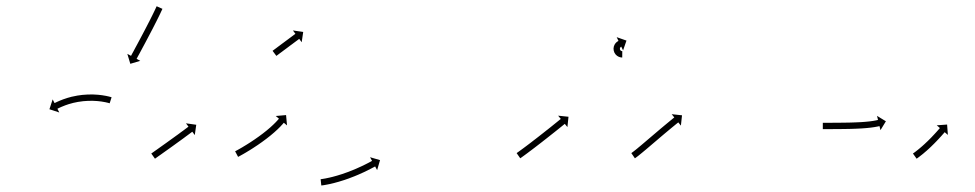

<svg xmlns="http://www.w3.org/2000/svg" viewBox="-20 -568 3078 606"><path d="M324.3 -242.5C324.9 -242.3 325.5 -242.1 326.1 -241.9L332.2 -261C331.5 -261.2 330.8 -261.4 330.1 -261.6C330.1 -261.6 330.1 -261.6 330.1 -261.7C330 -261.7 330 -261.7 330 -261.7C328.1 -262.2 326.2 -262.7 324.3 -263.2C324.3 -263.2 324.3 -263.2 324.2 -263.2C324.2 -263.2 324.1 -263.3 324.1 -263.3C321.2 -264 318.3 -264.6 315.3 -265.2C315.3 -265.2 315.3 -265.2 315.2 -265.2C315.2 -265.3 315.1 -265.3 315.1 -265.3C311.3 -266 307.5 -266.6 303.6 -267.2C303.6 -267.2 303.6 -267.3 303.5 -267.3C303.5 -267.3 303.4 -267.3 303.4 -267.3C298.9 -267.9 294.3 -268.4 289.7 -268.9C289.7 -268.9 289.7 -268.9 289.6 -268.9C289.6 -268.9 289.5 -268.9 289.5 -268.9C284.4 -269.3 279.3 -269.6 274.2 -269.8C274.2 -269.8 274.1 -269.8 274.1 -269.8C274 -269.8 274 -269.8 274 -269.8C268.5 -269.9 263 -269.9 257.5 -269.7C257.5 -269.7 257.5 -269.7 257.4 -269.7C257.4 -269.7 257.3 -269.7 257.3 -269.7C251.6 -269.4 246 -269 240.4 -268.5C240.4 -268.5 240.3 -268.5 240.2 -268.5C240.2 -268.5 240.1 -268.5 240.1 -268.5C234.5 -267.9 228.9 -267.1 223.3 -266.2C223.3 -266.2 223.2 -266.2 223.2 -266.2C223.1 -266.2 223.1 -266.1 223.1 -266.1C217.7 -265.1 212.3 -264 207 -262.8C207 -262.8 206.9 -262.8 206.9 -262.8C206.8 -262.8 206.7 -262.8 206.7 -262.8C201.8 -261.5 196.8 -260.1 191.9 -258.7C191.9 -258.7 191.9 -258.7 191.8 -258.6C191.8 -258.6 191.7 -258.6 191.7 -258.6C187.3 -257.2 183 -255.7 178.7 -254.2C178.7 -254.2 178.6 -254.2 178.6 -254.1C178.5 -254.1 178.5 -254.1 178.5 -254.1C174.9 -252.7 171.2 -251.3 167.7 -249.8C167.7 -249.8 167.6 -249.8 167.6 -249.8C167.6 -249.8 167.5 -249.7 167.5 -249.7C164.8 -248.5 162 -247.3 159.3 -246.1C159.3 -246.1 159.3 -246.1 159.3 -246.1C159.3 -246 159.2 -246 159.2 -246C157.5 -245.2 155.8 -244.4 154 -243.5C154 -243.5 154 -243.5 154 -243.5C154 -243.5 154 -243.5 154 -243.5C153.4 -243.2 152.8 -242.9 152.2 -242.6L146.2 -254.3L136 -223.2L167.1 -213L161.2 -224.7C161.8 -225 162.4 -225.3 162.9 -225.6C162.9 -225.6 162.9 -225.6 162.9 -225.6C162.9 -225.6 162.9 -225.6 162.9 -225.6C164.5 -226.4 166.2 -227.2 167.8 -228C167.8 -228 167.8 -228 167.8 -227.9C167.8 -227.9 167.7 -227.9 167.7 -227.9C170.3 -229.1 172.9 -230.3 175.5 -231.4C175.5 -231.4 175.5 -231.4 175.4 -231.4C175.4 -231.4 175.4 -231.3 175.4 -231.3C178.8 -232.8 182.2 -234.1 185.6 -235.4C185.6 -235.4 185.6 -235.4 185.5 -235.4C185.5 -235.4 185.5 -235.4 185.5 -235.4C189.5 -236.8 193.7 -238.2 197.8 -239.6C197.8 -239.6 197.8 -239.5 197.7 -239.5C197.7 -239.5 197.6 -239.5 197.6 -239.5C202.3 -240.9 207 -242.2 211.7 -243.4C211.7 -243.4 211.6 -243.4 211.6 -243.3C211.5 -243.3 211.4 -243.3 211.4 -243.3C216.5 -244.5 221.6 -245.5 226.7 -246.5C226.7 -246.5 226.6 -246.5 226.6 -246.5C226.5 -246.4 226.5 -246.4 226.5 -246.4C231.8 -247.3 237.1 -248 242.4 -248.6C242.4 -248.6 242.4 -248.6 242.3 -248.6C242.2 -248.6 242.2 -248.6 242.2 -248.6C247.5 -249.1 252.9 -249.5 258.2 -249.7C258.2 -249.7 258.2 -249.7 258.1 -249.7C258.1 -249.7 258 -249.7 258 -249.7C263.2 -249.9 268.4 -249.9 273.6 -249.8C273.6 -249.8 273.6 -249.8 273.5 -249.8C273.5 -249.8 273.4 -249.8 273.4 -249.8C278.3 -249.6 283.1 -249.3 288 -249C288 -249 287.9 -249 287.9 -249C287.8 -249 287.8 -249 287.8 -249C292.1 -248.5 296.4 -248 300.7 -247.5C300.7 -247.5 300.7 -247.5 300.6 -247.5C300.6 -247.5 300.5 -247.5 300.5 -247.5C304.2 -246.9 307.8 -246.3 311.4 -245.6C311.4 -245.6 311.3 -245.6 311.3 -245.6C311.3 -245.6 311.2 -245.7 311.2 -245.7C314 -245.1 316.7 -244.5 319.5 -243.8C319.5 -243.8 319.4 -243.8 319.4 -243.8C319.3 -243.8 319.3 -243.9 319.3 -243.9C321 -243.4 322.8 -243 324.5 -242.5C324.5 -242.5 324.4 -242.5 324.4 -242.5C324.4 -242.5 324.3 -242.5 324.3 -242.5ZM491.8 -538.3C492.1 -538.9 492.4 -539.5 492.7 -540.1L474.4 -548.3C474.2 -547.7 473.9 -547.1 473.6 -546.5L473.6 -546.5L473.6 -546.5C472.9 -544.9 472.1 -543.2 471.3 -541.5L471.3 -541.5L471.3 -541.5C470.1 -538.9 468.9 -536.3 467.6 -533.7L467.6 -533.7L467.6 -533.7C466 -530.4 464.4 -527 462.7 -523.6L462.7 -523.6L462.7 -523.6C460.8 -519.7 458.8 -515.7 456.8 -511.7L456.8 -511.7L456.8 -511.7C454.6 -507.3 452.3 -502.9 450.1 -498.4L450.1 -498.5L450.1 -498.5C447.7 -493.7 445.2 -489 442.8 -484.3L442.8 -484.3L442.8 -484.3C440.3 -479.4 437.7 -474.6 435.2 -469.7L435.2 -469.7L435.2 -469.7C432.6 -464.8 430.1 -460 427.5 -455.1L427.5 -455.1L427.5 -455.1C425 -450.4 422.5 -445.7 420 -441C417.7 -436.7 415.3 -432.3 413 -427.9C410.9 -423.9 408.8 -420 406.6 -416.1C404.9 -412.8 403.1 -409.5 401.3 -406.1C399.9 -403.6 398.5 -401 397.1 -398.5C396.3 -396.8 395.4 -395.2 394.5 -393.5C394.2 -392.9 393.8 -392.4 393.5 -391.8L381.9 -398L391.3 -366.6L422.7 -376L411.1 -382.3C411.4 -382.8 411.7 -383.4 412.1 -384C413 -385.7 413.8 -387.3 414.7 -389C416.1 -391.5 417.5 -394.1 418.9 -396.6C420.7 -400 422.5 -403.3 424.3 -406.6C426.4 -410.6 428.5 -414.5 430.6 -418.4C433 -422.8 435.3 -427.2 437.7 -431.6C440.2 -436.3 442.7 -441.1 445.2 -445.8L445.2 -445.8L445.2 -445.8C447.8 -450.7 450.3 -455.5 452.9 -460.4L452.9 -460.4L452.9 -460.4C455.5 -465.3 458 -470.2 460.6 -475.1L460.6 -475.1L460.6 -475.1C463 -479.8 465.5 -484.6 467.9 -489.3L467.9 -489.3L467.9 -489.4C470.2 -493.8 472.4 -498.3 474.7 -502.7L474.7 -502.7L474.7 -502.8C476.7 -506.8 478.7 -510.8 480.7 -514.8L480.7 -514.8L480.7 -514.8C482.4 -518.2 484 -521.7 485.7 -525.1L485.7 -525.1L485.7 -525.1C486.9 -527.8 488.2 -530.4 489.4 -533.1L489.4 -533.1L489.5 -533.1C490.2 -534.8 491 -536.5 491.8 -538.2L491.8 -538.3Z M458.8 -84.4C458.4 -84 457.9 -83.7 457.5 -83.4L469.1 -67.1C469.5 -67.4 470 -67.7 470.4 -68C471.7 -68.9 472.9 -69.8 474.2 -70.7C476.1 -72.1 478.1 -73.5 480 -74.9C482.5 -76.6 485 -78.4 487.6 -80.2C490.6 -82.3 493.5 -84.5 496.5 -86.6C499.9 -89 503.2 -91.3 506.5 -93.7C510.1 -96.2 513.6 -98.8 517.2 -101.3C520.9 -104 524.5 -106.6 528.2 -109.2C531.9 -111.9 535.6 -114.5 539.2 -117.2L539.2 -117.2L539.2 -117.2C542.8 -119.7 546.3 -122.3 549.9 -124.9L549.9 -124.9L549.9 -124.9C553.2 -127.3 556.5 -129.7 559.8 -132.1L559.8 -132.1L559.8 -132.1C562.7 -134.3 565.7 -136.5 568.6 -138.7L568.7 -138.7L568.7 -138.7C571.1 -140.5 573.6 -142.4 576.1 -144.2C578.1 -145.6 580 -147.1 581.9 -148.5C583.1 -149.4 584.4 -150.3 585.6 -151.3C586 -151.6 586.5 -151.9 586.9 -152.3L594.8 -141.7L599.4 -174.2L567 -178.8L574.9 -168.2C574.5 -167.9 574 -167.6 573.6 -167.3C572.4 -166.4 571.1 -165.4 569.9 -164.5C568 -163.1 566.1 -161.7 564.2 -160.3C561.7 -158.4 559.2 -156.6 556.8 -154.7L556.8 -154.8L556.8 -154.8C553.8 -152.6 550.9 -150.4 547.9 -148.3L548 -148.3L548 -148.3C544.7 -145.9 541.4 -143.4 538.1 -141L538.1 -141L538.1 -141.1C534.6 -138.5 531 -135.9 527.5 -133.4L527.5 -133.4L527.5 -133.4C523.9 -130.7 520.2 -128.1 516.5 -125.5C512.9 -122.8 509.2 -120.2 505.6 -117.6C502 -115.1 498.5 -112.5 494.9 -110C491.6 -107.6 488.3 -105.3 484.9 -102.9C482 -100.8 479 -98.7 476 -96.5C473.5 -94.7 470.9 -93 468.4 -91.2C466.5 -89.8 464.5 -88.4 462.6 -87C461.3 -86.1 460.1 -85.2 458.8 -84.4Z M723.8 -91.4C723.3 -91.1 722.7 -90.8 722.1 -90.5L731.5 -72.8C732.1 -73.1 732.6 -73.4 733.2 -73.8L733.2 -73.8L733.3 -73.8C734.9 -74.7 736.6 -75.6 738.3 -76.5L738.3 -76.5L738.3 -76.5C740.9 -77.9 743.5 -79.4 746 -80.8C746 -80.8 746 -80.8 746.1 -80.8C746.1 -80.8 746.1 -80.8 746.1 -80.8C749.4 -82.7 752.7 -84.6 756 -86.6C756 -86.6 756 -86.6 756 -86.6C756 -86.6 756 -86.6 756 -86.6C759.9 -88.9 763.8 -91.2 767.6 -93.6C767.6 -93.6 767.6 -93.6 767.6 -93.6C767.7 -93.6 767.7 -93.6 767.7 -93.6C772 -96.3 776.2 -99 780.4 -101.7C780.4 -101.7 780.5 -101.7 780.5 -101.7C780.5 -101.7 780.5 -101.8 780.5 -101.8C785 -104.7 789.5 -107.7 794 -110.7C794 -110.7 794 -110.7 794 -110.7C794 -110.7 794 -110.7 794 -110.7C798.6 -113.9 803.2 -117.1 807.7 -120.3C807.7 -120.3 807.7 -120.3 807.7 -120.3C807.8 -120.3 807.8 -120.4 807.8 -120.4C812.3 -123.6 816.8 -126.9 821.2 -130.3C821.2 -130.3 821.2 -130.3 821.3 -130.3C821.3 -130.4 821.3 -130.4 821.3 -130.4C825.6 -133.7 829.8 -137 834 -140.4C834 -140.4 834 -140.4 834.1 -140.4C834.1 -140.5 834.1 -140.5 834.1 -140.5C838 -143.7 841.9 -147 845.7 -150.3C845.7 -150.3 845.8 -150.3 845.8 -150.3C845.8 -150.4 845.8 -150.4 845.8 -150.4C849.2 -153.4 852.6 -156.5 855.9 -159.6C855.9 -159.6 855.9 -159.6 856 -159.7C856 -159.7 856 -159.7 856 -159.7C858.8 -162.4 861.6 -165.1 864.3 -167.9C864.3 -167.9 864.3 -167.9 864.3 -167.9C864.4 -167.9 864.4 -168 864.4 -168C866.4 -170.1 868.5 -172.3 870.5 -174.6C870.5 -174.6 870.5 -174.6 870.6 -174.6C870.6 -174.6 870.6 -174.6 870.6 -174.6C871.9 -176.1 873.2 -177.6 874.4 -179C874.4 -179 874.4 -179 874.4 -179.1C874.5 -179.1 874.5 -179.1 874.5 -179.1C874.9 -179.6 875.3 -180.1 875.8 -180.6L885.9 -172.2L882.9 -204.8L850.3 -201.9L860.4 -193.5C860 -193 859.6 -192.5 859.2 -192C859.2 -192 859.2 -192 859.2 -192C859.2 -192 859.2 -192 859.2 -192C858 -190.6 856.8 -189.3 855.6 -187.9C855.6 -187.9 855.7 -187.9 855.7 -188C855.7 -188 855.7 -188 855.7 -188C853.8 -185.9 851.9 -183.8 849.9 -181.8C849.9 -181.8 849.9 -181.8 850 -181.8C850 -181.9 850 -181.9 850 -181.9C847.4 -179.3 844.8 -176.7 842.1 -174.1C842.1 -174.1 842.2 -174.1 842.2 -174.2C842.2 -174.2 842.2 -174.2 842.2 -174.2C839 -171.2 835.8 -168.2 832.5 -165.3C832.5 -165.3 832.6 -165.4 832.6 -165.4C832.6 -165.4 832.6 -165.4 832.6 -165.4C828.9 -162.2 825.2 -159 821.4 -155.9C821.4 -155.9 821.4 -155.9 821.4 -155.9C821.4 -156 821.5 -156 821.5 -156C817.4 -152.7 813.2 -149.4 809.1 -146.2C809.1 -146.2 809.1 -146.2 809.1 -146.2C809.1 -146.2 809.2 -146.3 809.2 -146.3C804.8 -143 800.4 -139.7 796 -136.5C796 -136.5 796 -136.6 796.1 -136.6C796.1 -136.6 796.1 -136.6 796.1 -136.6C791.7 -133.4 787.2 -130.3 782.7 -127.2C782.7 -127.2 782.7 -127.2 782.7 -127.2C782.8 -127.3 782.8 -127.3 782.8 -127.3C778.4 -124.3 774 -121.4 769.6 -118.5C769.6 -118.5 769.6 -118.5 769.6 -118.5C769.6 -118.5 769.6 -118.5 769.6 -118.5C765.5 -115.9 761.3 -113.2 757.1 -110.6C757.1 -110.6 757.1 -110.6 757.1 -110.6C757.2 -110.6 757.2 -110.7 757.2 -110.7C753.4 -108.3 749.6 -106.1 745.8 -103.8C745.8 -103.8 745.8 -103.8 745.8 -103.8C745.8 -103.8 745.9 -103.8 745.9 -103.8C742.6 -101.9 739.4 -100.1 736.2 -98.2C736.2 -98.2 736.2 -98.2 736.2 -98.2C736.2 -98.2 736.2 -98.2 736.2 -98.2C733.7 -96.8 731.2 -95.4 728.7 -94L728.7 -94L728.7 -94C727.1 -93.2 725.5 -92.3 723.8 -91.4L723.8 -91.4Z M841.1 -408.2C840.9 -408 840.6 -407.8 840.3 -407.6L852.3 -391.6C852.5 -391.8 852.8 -392 853.1 -392.2C853.8 -392.8 854.6 -393.3 855.4 -393.9C856.6 -394.8 857.7 -395.7 858.9 -396.5C860.5 -397.7 862 -398.8 863.5 -400C865.4 -401.3 867.2 -402.7 869 -404C871 -405.6 873.1 -407.1 875.1 -408.6C877.3 -410.2 879.4 -411.8 881.6 -413.4C883.8 -415.1 886.1 -416.8 888.3 -418.4C890.6 -420.1 892.8 -421.8 895 -423.5C897.2 -425.1 899.4 -426.7 901.6 -428.3C903.6 -429.8 905.6 -431.3 907.6 -432.8C909.5 -434.2 911.3 -435.6 913.1 -436.9C914.6 -438.1 916.2 -439.2 917.7 -440.3C918.9 -441.2 920.1 -442.1 921.3 -443C922 -443.6 922.8 -444.1 923.5 -444.7C923.8 -444.9 924.1 -445.1 924.4 -445.3L932.2 -434.7L937 -467.2L904.5 -471.9L912.4 -461.3C912.1 -461.1 911.9 -460.9 911.6 -460.7C910.8 -460.2 910.1 -459.6 909.3 -459C908.1 -458.1 906.9 -457.3 905.8 -456.4C904.2 -455.2 902.7 -454.1 901.1 -452.9C899.3 -451.6 897.5 -450.2 895.7 -448.9C893.7 -447.4 891.6 -445.9 889.6 -444.3C887.4 -442.7 885.3 -441.1 883.1 -439.5C880.8 -437.8 878.6 -436.1 876.4 -434.5C874.1 -432.8 871.9 -431.1 869.6 -429.5C867.5 -427.8 865.3 -426.2 863.1 -424.6C861.1 -423.1 859.1 -421.6 857 -420.1C855.2 -418.7 853.4 -417.4 851.6 -416C850 -414.9 848.5 -413.7 847 -412.6C845.8 -411.7 844.6 -410.8 843.4 -409.9C842.7 -409.4 841.9 -408.8 841.1 -408.2Z M993.9 -2.7C993.2 -2.6 992.6 -2.5 992 -2.4L994.1 17.4C994.8 17.4 995.5 17.3 996.2 17.2C996.2 17.2 996.2 17.2 996.2 17.2C996.3 17.2 996.3 17.2 996.3 17.2C998.2 16.9 1000.2 16.7 1002.1 16.4C1002.1 16.4 1002.1 16.4 1002.1 16.4C1002.2 16.4 1002.2 16.4 1002.2 16.4C1005.1 15.9 1008.1 15.4 1011 14.8C1011 14.8 1011.1 14.8 1011.1 14.8C1011.1 14.8 1011.1 14.8 1011.1 14.8C1014.9 14.1 1018.7 13.3 1022.5 12.5C1022.5 12.5 1022.5 12.5 1022.5 12.5C1022.5 12.5 1022.6 12.5 1022.6 12.5C1027 11.4 1031.4 10.4 1035.8 9.3C1035.8 9.3 1035.8 9.2 1035.9 9.2C1035.9 9.2 1035.9 9.2 1035.9 9.2C1040.8 7.9 1045.7 6.6 1050.6 5.2C1050.6 5.2 1050.6 5.2 1050.6 5.2C1050.6 5.1 1050.7 5.1 1050.7 5.1C1055.9 3.6 1061 2 1066.2 0.3C1066.2 0.3 1066.2 0.3 1066.2 0.3C1066.2 0.3 1066.3 0.3 1066.3 0.3C1071.5 -1.5 1076.8 -3.4 1082.1 -5.2C1082.1 -5.2 1082.1 -5.3 1082.1 -5.3C1082.1 -5.3 1082.2 -5.3 1082.2 -5.3C1087.4 -7.2 1092.6 -9.2 1097.8 -11.3C1097.8 -11.3 1097.8 -11.3 1097.8 -11.3C1097.8 -11.3 1097.9 -11.3 1097.9 -11.3C1102.9 -13.3 1107.8 -15.4 1112.8 -17.5C1112.8 -17.5 1112.8 -17.6 1112.8 -17.6C1112.9 -17.6 1112.9 -17.6 1112.9 -17.6C1117.5 -19.6 1122.1 -21.7 1126.7 -23.8C1126.7 -23.8 1126.7 -23.8 1126.7 -23.8C1126.7 -23.8 1126.8 -23.8 1126.8 -23.8C1130.9 -25.7 1134.9 -27.7 1139 -29.7C1139 -29.7 1139 -29.7 1139 -29.7C1139 -29.7 1139.1 -29.7 1139.1 -29.7C1142.5 -31.4 1145.9 -33.1 1149.3 -34.9C1149.3 -34.9 1149.3 -34.9 1149.3 -34.9C1149.3 -34.9 1149.3 -34.9 1149.3 -34.9C1151.9 -36.2 1154.5 -37.6 1157.1 -39L1157.2 -39L1157.2 -39C1158.9 -39.9 1160.5 -40.8 1162.2 -41.7L1162.2 -41.7L1162.2 -41.7C1162.8 -42 1163.4 -42.4 1164 -42.7L1170.3 -31.1L1179.5 -62.6L1148 -71.8L1154.3 -60.2C1153.8 -59.9 1153.2 -59.6 1152.6 -59.3L1152.6 -59.3L1152.6 -59.3C1151 -58.4 1149.4 -57.5 1147.7 -56.6L1147.7 -56.6L1147.8 -56.7C1145.2 -55.3 1142.7 -54 1140.1 -52.6C1140.1 -52.6 1140.1 -52.6 1140.1 -52.7C1140.1 -52.7 1140.2 -52.7 1140.2 -52.7C1136.8 -51 1133.5 -49.3 1130.2 -47.6C1130.2 -47.6 1130.2 -47.6 1130.2 -47.6C1130.2 -47.6 1130.2 -47.7 1130.2 -47.7C1126.2 -45.7 1122.3 -43.8 1118.3 -41.9C1118.3 -41.9 1118.3 -41.9 1118.3 -41.9C1118.3 -42 1118.3 -42 1118.3 -42C1113.9 -39.9 1109.4 -37.9 1104.8 -35.9C1104.8 -35.9 1104.9 -35.9 1104.9 -35.9C1104.9 -35.9 1104.9 -35.9 1104.9 -35.9C1100.1 -33.9 1095.2 -31.8 1090.3 -29.8C1090.3 -29.8 1090.4 -29.8 1090.4 -29.9C1090.4 -29.9 1090.4 -29.9 1090.4 -29.9C1085.4 -27.9 1080.3 -25.9 1075.2 -24C1075.2 -24 1075.2 -24 1075.2 -24C1075.3 -24.1 1075.3 -24.1 1075.3 -24.1C1070.2 -22.2 1065 -20.4 1059.9 -18.7C1059.9 -18.7 1059.9 -18.7 1059.9 -18.7C1060 -18.7 1060 -18.7 1060 -18.7C1055 -17.1 1050 -15.5 1044.9 -14C1044.9 -14 1044.9 -14 1045 -14C1045 -14 1045 -14 1045 -14C1040.3 -12.7 1035.6 -11.4 1030.8 -10.1C1030.8 -10.1 1030.8 -10.1 1030.9 -10.1C1030.9 -10.1 1030.9 -10.1 1030.9 -10.1C1026.7 -9.1 1022.4 -8 1018.1 -7C1018.1 -7 1018.1 -7 1018.2 -7.1C1018.2 -7.1 1018.2 -7.1 1018.2 -7.1C1014.6 -6.3 1011 -5.5 1007.3 -4.8C1007.3 -4.8 1007.3 -4.8 1007.4 -4.8C1007.4 -4.8 1007.4 -4.8 1007.4 -4.8C1004.6 -4.3 1001.8 -3.8 999 -3.4C999 -3.4 999.1 -3.4 999.1 -3.4C999.1 -3.4 999.1 -3.4 999.1 -3.4C997.3 -3.1 995.6 -2.9 993.8 -2.6C993.8 -2.6 993.8 -2.6 993.8 -2.7C993.9 -2.7 993.9 -2.7 993.9 -2.7Z M1612.2 -85.9C1611.7 -85.6 1611.1 -85.2 1610.6 -84.8L1622 -68.4C1622.5 -68.8 1623.1 -69.1 1623.6 -69.5L1623.6 -69.5L1623.7 -69.5C1625.2 -70.6 1626.8 -71.7 1628.3 -72.8L1628.3 -72.8L1628.3 -72.8C1630.7 -74.6 1633.1 -76.3 1635.5 -78L1635.5 -78L1635.5 -78C1638.6 -80.3 1641.6 -82.5 1644.7 -84.8L1644.7 -84.8L1644.7 -84.8C1648.3 -87.5 1651.9 -90.2 1655.4 -92.9L1655.4 -92.9L1655.5 -92.9C1659.4 -95.9 1663.4 -98.9 1667.4 -101.9L1667.4 -101.9L1667.4 -101.9C1671.7 -105.2 1675.9 -108.4 1680.1 -111.7L1680.1 -111.7L1680.1 -111.7C1684.5 -115.1 1688.9 -118.5 1693.2 -121.8L1693.2 -121.9L1693.2 -121.9C1697.6 -125.2 1701.9 -128.6 1706.2 -132L1706.3 -132L1706.3 -132.1C1710.5 -135.4 1714.6 -138.7 1718.8 -142L1718.8 -142L1718.8 -142C1722.8 -145.1 1726.7 -148.2 1730.6 -151.3L1730.6 -151.3L1730.6 -151.3C1734.1 -154.1 1737.6 -156.9 1741.1 -159.7L1741.1 -159.7L1741.1 -159.7C1744 -162.1 1747 -164.4 1749.9 -166.8C1752.2 -168.7 1754.4 -170.5 1756.7 -172.3C1758.2 -173.5 1759.6 -174.7 1761.1 -175.9C1761.6 -176.3 1762.1 -176.7 1762.6 -177.1L1770.9 -166.9L1774.3 -199.5L1741.6 -202.9L1750 -192.6C1749.5 -192.2 1748.9 -191.8 1748.4 -191.4C1747 -190.2 1745.5 -189 1744.1 -187.9C1741.8 -186 1739.6 -184.2 1737.3 -182.4C1734.4 -180 1731.5 -177.6 1728.5 -175.3L1728.5 -175.3L1728.5 -175.3C1725.1 -172.5 1721.6 -169.7 1718.1 -166.9L1718.1 -166.9L1718.1 -166.9C1714.2 -163.8 1710.3 -160.7 1706.4 -157.6L1706.4 -157.7L1706.4 -157.7C1702.3 -154.4 1698.1 -151.1 1693.9 -147.8L1693.9 -147.8L1693.9 -147.8C1689.6 -144.4 1685.3 -141 1680.9 -137.6L1680.9 -137.6L1680.9 -137.6C1676.6 -134.3 1672.3 -130.9 1667.9 -127.5L1667.9 -127.5L1667.9 -127.6C1663.7 -124.3 1659.5 -121.1 1655.3 -117.8L1655.3 -117.8L1655.3 -117.8C1651.3 -114.8 1647.4 -111.8 1643.4 -108.8L1643.4 -108.8L1643.4 -108.8C1639.9 -106.2 1636.3 -103.5 1632.7 -100.8L1632.7 -100.8L1632.7 -100.8C1629.7 -98.6 1626.7 -96.4 1623.7 -94.2L1623.7 -94.2L1623.7 -94.2C1621.4 -92.5 1619 -90.8 1616.7 -89.1L1616.7 -89.1L1616.7 -89.1C1615.2 -88 1613.7 -87 1612.2 -85.9L1612.2 -85.9ZM1943.3 -386.5C1943.5 -386.5 1943.7 -386.5 1943.9 -386.5L1944.1 -406.5C1943.9 -406.5 1943.8 -406.5 1943.7 -406.5C1943.7 -406.5 1943.7 -406.5 1943.8 -406.5C1943.8 -406.5 1943.9 -406.5 1943.9 -406.5C1943.5 -406.5 1943.2 -406.5 1942.9 -406.6C1942.9 -406.6 1943 -406.6 1943.1 -406.5C1943.2 -406.5 1943.3 -406.5 1943.3 -406.5C1942.8 -406.6 1942.3 -406.7 1941.9 -406.8C1941.9 -406.8 1942 -406.8 1942.1 -406.7C1942.2 -406.7 1942.4 -406.7 1942.4 -406.7C1941.8 -406.8 1941.2 -407 1940.6 -407.3C1940.6 -407.3 1940.7 -407.2 1940.9 -407.1C1941 -407.1 1941.2 -407 1941.2 -407C1940.5 -407.3 1939.9 -407.7 1939.3 -408.1C1939.3 -408.1 1939.4 -408 1939.6 -407.9C1939.7 -407.8 1939.9 -407.7 1939.9 -407.7C1939.2 -408.2 1938.6 -408.7 1938.1 -409.3C1938.1 -409.3 1938.2 -409.2 1938.3 -409C1938.5 -408.9 1938.6 -408.7 1938.6 -408.7C1938 -409.4 1937.5 -410.2 1937.1 -410.9C1937.1 -410.9 1937.2 -410.7 1937.3 -410.5C1937.4 -410.4 1937.5 -410.2 1937.5 -410.2C1937.1 -411 1936.8 -411.8 1936.6 -412.7C1936.6 -412.7 1936.6 -412.5 1936.7 -412.3C1936.7 -412.1 1936.8 -411.9 1936.8 -411.9C1936.6 -412.8 1936.5 -413.7 1936.5 -414.6C1936.5 -414.6 1936.5 -414.4 1936.5 -414.2C1936.5 -414 1936.5 -413.8 1936.5 -413.8C1936.5 -414.7 1936.7 -415.6 1936.9 -416.5C1936.9 -416.5 1936.8 -416.3 1936.8 -416.1C1936.7 -415.9 1936.7 -415.7 1936.7 -415.7C1936.9 -416.5 1937.2 -417.2 1937.6 -418C1937.6 -418 1937.5 -417.8 1937.4 -417.6C1937.3 -417.5 1937.2 -417.3 1937.2 -417.3C1937.6 -417.9 1938 -418.6 1938.5 -419.1C1938.5 -419.1 1938.4 -419 1938.3 -418.9C1938.2 -418.8 1938.1 -418.6 1938.1 -418.6C1938.5 -419.1 1938.9 -419.5 1939.4 -420C1939.4 -420 1939.3 -419.9 1939.2 -419.8C1939.1 -419.7 1939 -419.6 1939 -419.6C1939.4 -419.9 1939.7 -420.2 1940.1 -420.5C1940.1 -420.5 1940.1 -420.4 1940 -420.4C1939.9 -420.3 1939.8 -420.3 1939.8 -420.3C1940.1 -420.4 1940.4 -420.6 1940.6 -420.7C1940.6 -420.7 1940.6 -420.7 1940.5 -420.7C1940.5 -420.7 1940.5 -420.6 1940.5 -420.6C1940.6 -420.7 1940.7 -420.8 1940.8 -420.8L1946.6 -409L1957.3 -439.9L1926.4 -450.7L1932.1 -438.8C1931.9 -438.7 1931.7 -438.6 1931.5 -438.5C1931.5 -438.5 1931.5 -438.5 1931.4 -438.5C1931.4 -438.5 1931.4 -438.4 1931.4 -438.4C1930.7 -438.1 1930.1 -437.8 1929.5 -437.4C1929.5 -437.4 1929.5 -437.4 1929.4 -437.3C1929.3 -437.3 1929.2 -437.2 1929.2 -437.2C1928.3 -436.6 1927.5 -436 1926.6 -435.3C1926.6 -435.3 1926.5 -435.3 1926.4 -435.2C1926.3 -435.1 1926.2 -435 1926.2 -435C1925.2 -434.1 1924.2 -433.1 1923.2 -432.1C1923.2 -432.1 1923.1 -432 1923 -431.8C1922.9 -431.7 1922.8 -431.6 1922.8 -431.6C1921.8 -430.3 1920.9 -428.9 1920 -427.5C1920 -427.5 1919.9 -427.4 1919.9 -427.2C1919.8 -427.1 1919.7 -426.9 1919.7 -426.9C1918.9 -425.2 1918.2 -423.5 1917.6 -421.8C1917.6 -421.8 1917.6 -421.6 1917.5 -421.4C1917.5 -421.2 1917.4 -421 1917.4 -421C1917 -419.1 1916.7 -417.2 1916.5 -415.2C1916.5 -415.2 1916.5 -415 1916.5 -414.8C1916.5 -414.6 1916.5 -414.4 1916.5 -414.4C1916.5 -412.4 1916.7 -410.4 1917.1 -408.4C1917.1 -408.4 1917.1 -408.2 1917.2 -408C1917.2 -407.8 1917.3 -407.6 1917.3 -407.6C1917.8 -405.6 1918.5 -403.7 1919.3 -401.8C1919.3 -401.8 1919.4 -401.6 1919.5 -401.5C1919.6 -401.3 1919.7 -401.1 1919.7 -401.1C1920.7 -399.4 1921.8 -397.7 1923 -396.2C1923 -396.2 1923.1 -396.1 1923.3 -395.9C1923.4 -395.8 1923.5 -395.6 1923.5 -395.6C1924.8 -394.3 1926.1 -393 1927.6 -391.9C1927.6 -391.9 1927.7 -391.8 1927.9 -391.7C1928 -391.6 1928.2 -391.5 1928.2 -391.5C1929.6 -390.6 1931 -389.7 1932.5 -389C1932.5 -389 1932.6 -388.9 1932.8 -388.9C1932.9 -388.8 1933.1 -388.8 1933.1 -388.8C1934.3 -388.2 1935.7 -387.8 1937 -387.4C1937 -387.4 1937.1 -387.4 1937.3 -387.3C1937.4 -387.3 1937.5 -387.3 1937.5 -387.3C1938.5 -387 1939.6 -386.8 1940.7 -386.7C1940.7 -386.7 1940.8 -386.7 1940.8 -386.7C1940.9 -386.7 1941 -386.7 1941 -386.7C1941.7 -386.6 1942.4 -386.5 1943.1 -386.5C1943.1 -386.5 1943.1 -386.5 1943.2 -386.5C1943.2 -386.5 1943.3 -386.5 1943.3 -386.5Z M1974.2 -85.9C1973.7 -85.6 1973.2 -85.2 1972.6 -84.8L1983.9 -68.3C1984.5 -68.7 1985.1 -69.1 1985.6 -69.5C1985.6 -69.5 1985.7 -69.5 1985.7 -69.5C1985.7 -69.6 1985.7 -69.6 1985.7 -69.6C1987.3 -70.7 1988.9 -71.9 1990.5 -73.1C1990.5 -73.1 1990.5 -73.1 1990.5 -73.1C1990.5 -73.1 1990.5 -73.1 1990.5 -73.1C1992.9 -74.9 1995.2 -76.8 1997.6 -78.6C1997.6 -78.6 1997.6 -78.6 1997.6 -78.6C1997.6 -78.6 1997.6 -78.7 1997.6 -78.7C2000.6 -81 2003.5 -83.5 2006.5 -85.9L2006.5 -85.9L2006.5 -85.9C2010 -88.8 2013.4 -91.6 2016.8 -94.5L2016.9 -94.5L2016.9 -94.5C2020.7 -97.8 2024.5 -101 2028.3 -104.2L2028.3 -104.2L2028.3 -104.2C2032.4 -107.7 2036.4 -111.1 2040.5 -114.6C2044.7 -118.2 2048.9 -121.7 2053.1 -125.3C2057.2 -128.9 2061.4 -132.4 2065.6 -136C2069.7 -139.4 2073.7 -142.8 2077.8 -146.3L2077.8 -146.3L2077.8 -146.3C2081.6 -149.5 2085.4 -152.7 2089.2 -155.8L2089.2 -155.8L2089.2 -155.8C2092.7 -158.7 2096.1 -161.5 2099.5 -164.4L2099.5 -164.4L2099.5 -164.4C2102.4 -166.8 2105.3 -169.1 2108.2 -171.5L2108.2 -171.5L2108.2 -171.5C2110.4 -173.4 2112.7 -175.2 2114.9 -177L2114.9 -177L2114.9 -177C2116.4 -178.2 2117.8 -179.4 2119.3 -180.5C2119.8 -180.9 2120.3 -181.3 2120.8 -181.8L2129.1 -171.5L2132.6 -204.1L2100 -207.6L2108.3 -197.3C2107.8 -196.9 2107.3 -196.5 2106.7 -196.1C2105.3 -194.9 2103.8 -193.7 2102.3 -192.6L2102.3 -192.5L2102.3 -192.5C2100.1 -190.7 2097.8 -188.9 2095.5 -187L2095.5 -187L2095.5 -187C2092.6 -184.6 2089.7 -182.2 2086.8 -179.8L2086.8 -179.8L2086.8 -179.8C2083.3 -176.9 2079.9 -174.1 2076.4 -171.2L2076.4 -171.2L2076.4 -171.2C2072.6 -168 2068.8 -164.8 2064.9 -161.6L2064.9 -161.6L2064.9 -161.6C2060.8 -158.1 2056.8 -154.7 2052.7 -151.2C2048.5 -147.7 2044.3 -144.1 2040.1 -140.5C2035.9 -137 2031.7 -133.4 2027.5 -129.8C2023.5 -126.4 2019.4 -122.9 2015.4 -119.5L2015.4 -119.5L2015.4 -119.5C2011.6 -116.3 2007.8 -113 2004 -109.8L2004 -109.8L2004 -109.8C2000.6 -107 1997.2 -104.1 1993.7 -101.3L1993.8 -101.3L1993.8 -101.3C1990.9 -98.9 1988 -96.6 1985.1 -94.2C1985.1 -94.2 1985.1 -94.2 1985.1 -94.3C1985.1 -94.3 1985.1 -94.3 1985.1 -94.3C1982.9 -92.5 1980.6 -90.7 1978.4 -89C1978.4 -89 1978.4 -89 1978.4 -89C1978.4 -89 1978.5 -89.1 1978.5 -89.1C1977 -88 1975.6 -86.9 1974.1 -85.9C1974.1 -85.9 1974.1 -85.9 1974.2 -85.9C1974.2 -85.9 1974.2 -85.9 1974.2 -85.9Z M2579 -180.5C2578.3 -180.5 2577.7 -180.5 2577 -180.5L2577 -160.5C2577.7 -160.5 2578.3 -160.5 2579 -160.5C2580.9 -160.5 2582.7 -160.5 2584.6 -160.5C2587.5 -160.5 2590.4 -160.5 2593.4 -160.5C2597.1 -160.5 2600.9 -160.5 2604.7 -160.5C2609.2 -160.6 2613.6 -160.6 2618.1 -160.6L2618.1 -160.6L2618.1 -160.6C2623.1 -160.6 2628.1 -160.7 2633.1 -160.7L2633.1 -160.7L2633.1 -160.7C2638.5 -160.8 2643.8 -160.8 2649.1 -160.9L2649.2 -160.9L2649.2 -160.9C2654.7 -161 2660.2 -161.1 2665.7 -161.2L2665.8 -161.2L2665.8 -161.2C2671.3 -161.4 2676.9 -161.6 2682.4 -161.8C2682.4 -161.8 2682.4 -161.8 2682.4 -161.8C2682.4 -161.8 2682.4 -161.8 2682.4 -161.8C2687.8 -162 2693.2 -162.3 2698.6 -162.6C2698.6 -162.6 2698.6 -162.6 2698.6 -162.6C2698.6 -162.6 2698.6 -162.6 2698.6 -162.6C2703.7 -162.9 2708.7 -163.3 2713.7 -163.7C2713.7 -163.7 2713.8 -163.7 2713.8 -163.7C2713.8 -163.7 2713.8 -163.7 2713.8 -163.7C2718.4 -164.1 2722.9 -164.6 2727.4 -165.1C2727.4 -165.1 2727.4 -165.1 2727.5 -165.1C2727.5 -165.1 2727.5 -165.1 2727.5 -165.1C2731.3 -165.6 2735.2 -166.1 2739 -166.7C2739 -166.7 2739 -166.7 2739.1 -166.7C2739.1 -166.7 2739.1 -166.7 2739.1 -166.7C2742.1 -167.2 2745.1 -167.7 2748 -168.3C2748 -168.3 2748 -168.3 2748.1 -168.3C2748.1 -168.3 2748.1 -168.3 2748.1 -168.3C2750 -168.7 2751.9 -169.1 2753.8 -169.5C2753.8 -169.5 2753.9 -169.5 2753.9 -169.5C2753.9 -169.5 2753.9 -169.5 2753.9 -169.5C2754.6 -169.7 2755.2 -169.9 2755.9 -170L2759 -157.2L2776.1 -185.2L2748.1 -202.3L2751.2 -189.5C2750.6 -189.3 2749.9 -189.2 2749.3 -189C2749.3 -189 2749.3 -189 2749.3 -189C2749.4 -189 2749.4 -189 2749.4 -189C2747.6 -188.6 2745.9 -188.3 2744.1 -187.9C2744.1 -187.9 2744.1 -187.9 2744.1 -187.9C2744.2 -187.9 2744.2 -187.9 2744.2 -187.9C2741.4 -187.4 2738.6 -186.9 2735.9 -186.4C2735.9 -186.4 2735.9 -186.4 2735.9 -186.4C2736 -186.4 2736 -186.4 2736 -186.4C2732.3 -185.9 2728.7 -185.4 2725 -184.9C2725 -184.9 2725 -184.9 2725.1 -184.9C2725.1 -184.9 2725.1 -184.9 2725.1 -184.9C2720.8 -184.4 2716.4 -184 2712 -183.6C2712 -183.6 2712 -183.6 2712.1 -183.6C2712.1 -183.6 2712.1 -183.6 2712.1 -183.6C2707.2 -183.2 2702.3 -182.9 2697.4 -182.5C2697.4 -182.5 2697.4 -182.5 2697.4 -182.5C2697.4 -182.5 2697.4 -182.5 2697.4 -182.5C2692.2 -182.2 2686.9 -182 2681.6 -181.8C2681.6 -181.8 2681.6 -181.8 2681.6 -181.8C2681.6 -181.8 2681.6 -181.8 2681.6 -181.8C2676.2 -181.6 2670.7 -181.4 2665.2 -181.2C2665.2 -181.2 2665.2 -181.2 2665.3 -181.2L2665.3 -181.2C2659.8 -181.1 2654.3 -181 2648.8 -180.9L2648.8 -180.9L2648.9 -180.9C2643.5 -180.8 2638.2 -180.8 2632.9 -180.7L2632.9 -180.7L2632.9 -180.7C2628 -180.7 2623 -180.6 2618 -180.6L2618 -180.6L2618 -180.6C2613.6 -180.6 2609.1 -180.6 2604.6 -180.5C2600.9 -180.5 2597.1 -180.5 2593.3 -180.5C2590.4 -180.5 2587.5 -180.5 2584.6 -180.5C2582.7 -180.5 2580.9 -180.5 2579 -180.5Z M2862.6 -84.2C2862.2 -83.9 2861.8 -83.7 2861.5 -83.4L2873.1 -67.1C2873.5 -67.4 2873.8 -67.6 2874.2 -67.9L2874.2 -67.9L2874.2 -67.9C2875.3 -68.7 2876.3 -69.4 2877.4 -70.2L2877.4 -70.2L2877.4 -70.2C2879 -71.4 2880.6 -72.6 2882.2 -73.8C2882.2 -73.8 2882.2 -73.8 2882.3 -73.9C2882.3 -73.9 2882.3 -73.9 2882.3 -73.9C2884.3 -75.5 2886.4 -77.1 2888.4 -78.7C2888.4 -78.7 2888.5 -78.7 2888.5 -78.7C2888.5 -78.7 2888.5 -78.7 2888.5 -78.7C2890.9 -80.6 2893.3 -82.6 2895.7 -84.5C2895.7 -84.5 2895.7 -84.6 2895.7 -84.6C2895.7 -84.6 2895.7 -84.6 2895.7 -84.6C2898.3 -86.8 2900.9 -89 2903.5 -91.3C2903.5 -91.3 2903.5 -91.3 2903.6 -91.3C2903.6 -91.3 2903.6 -91.3 2903.6 -91.3C2906.3 -93.8 2909.1 -96.2 2911.8 -98.7C2911.8 -98.7 2911.8 -98.7 2911.8 -98.7C2911.8 -98.7 2911.8 -98.7 2911.8 -98.7C2914.6 -101.3 2917.3 -103.9 2920.1 -106.5C2920.1 -106.5 2920.1 -106.5 2920.1 -106.5C2920.1 -106.5 2920.1 -106.6 2920.1 -106.6C2922.8 -109.2 2925.5 -111.8 2928.2 -114.5C2928.2 -114.5 2928.2 -114.5 2928.2 -114.5C2928.2 -114.5 2928.2 -114.5 2928.2 -114.5C2930.8 -117.1 2933.3 -119.7 2935.9 -122.4C2935.9 -122.4 2935.9 -122.4 2935.9 -122.4C2935.9 -122.4 2935.9 -122.4 2935.9 -122.4C2938.3 -124.9 2940.6 -127.3 2942.9 -129.8L2942.9 -129.8L2943 -129.9C2945 -132.1 2947.1 -134.3 2949.1 -136.6L2949.2 -136.6L2949.2 -136.6C2950.9 -138.5 2952.6 -140.5 2954.3 -142.4L2954.3 -142.4L2954.3 -142.4C2955.7 -143.9 2957 -145.4 2958.3 -146.9L2958.3 -146.9L2958.3 -146.9C2959.1 -147.8 2960 -148.8 2960.8 -149.8L2960.8 -149.8L2960.8 -149.8C2961.1 -150.1 2961.4 -150.5 2961.7 -150.8L2971.7 -142.2L2969.3 -174.9L2936.6 -172.5L2946.6 -163.9C2946.3 -163.6 2946 -163.2 2945.7 -162.9L2945.7 -162.9L2945.7 -162.9C2944.9 -161.9 2944.1 -161 2943.2 -160L2943.2 -160L2943.3 -160.1C2942 -158.6 2940.7 -157.1 2939.4 -155.7L2939.4 -155.7L2939.4 -155.7C2937.7 -153.8 2936 -151.9 2934.3 -150L2934.3 -150L2934.4 -150.1C2932.3 -147.8 2930.3 -145.6 2928.3 -143.5L2928.3 -143.5L2928.3 -143.5C2926 -141 2923.7 -138.6 2921.4 -136.2C2921.4 -136.2 2921.4 -136.2 2921.5 -136.2C2921.5 -136.2 2921.5 -136.2 2921.5 -136.2C2919 -133.7 2916.5 -131.1 2914 -128.6C2914 -128.6 2914 -128.6 2914 -128.6C2914 -128.6 2914 -128.6 2914 -128.6C2911.4 -126 2908.8 -123.5 2906.2 -120.9C2906.2 -120.9 2906.2 -120.9 2906.2 -120.9C2906.2 -120.9 2906.2 -121 2906.2 -121C2903.6 -118.4 2900.9 -115.9 2898.2 -113.4C2898.2 -113.4 2898.2 -113.4 2898.2 -113.4C2898.3 -113.4 2898.3 -113.5 2898.3 -113.5C2895.6 -111.1 2893 -108.7 2890.3 -106.3C2890.3 -106.3 2890.4 -106.3 2890.4 -106.4C2890.4 -106.4 2890.4 -106.4 2890.4 -106.4C2887.9 -104.2 2885.4 -102 2882.8 -99.9C2882.8 -99.9 2882.8 -99.9 2882.9 -99.9C2882.9 -99.9 2882.9 -100 2882.9 -100C2880.6 -98.1 2878.3 -96.2 2876 -94.3C2876 -94.3 2876 -94.3 2876 -94.3C2876 -94.4 2876 -94.4 2876 -94.4C2874.1 -92.8 2872.1 -91.3 2870.1 -89.7C2870.1 -89.7 2870.1 -89.8 2870.1 -89.8C2870.2 -89.8 2870.2 -89.8 2870.2 -89.8C2868.6 -88.6 2867.1 -87.5 2865.5 -86.3L2865.5 -86.3L2865.6 -86.3C2864.6 -85.6 2863.6 -84.9 2862.5 -84.2L2862.6 -84.2Z"/></svg>

Font: FRB American Cursive Just Arrows Extralight
Style: Italic
Weight: 200
Italic angle: -25°
Version: Version 2.0;Modular Font Editor K font №1